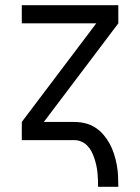

<svg xmlns="http://www.w3.org/2000/svg" viewBox="-20 -540 540 740"><path d="M358 180Q358 166 357.5 152Q357 138 355.5 124Q354 110 351 96.5Q348 83 343.5 69.5Q339 56 332.5 43.5Q326 31 316 21Q306 11 293 5.5Q280 0 266 0H64V-70L351 -450H64V-520H436V-450L149 -70H266Q287 -70 308 -65Q329 -60 347 -48.5Q365 -37 379 -20.5Q393 -4 403 14.5Q413 33 419.5 53.5Q426 74 430 95Q434 116 435 137.5Q436 159 436 180Z"/></svg>

Font: HulyMono
Style: Regular
Weight: 400
Monospace: yes
Designer: Belleve Invis
Foundry: Belleve Invis
Version: Version 33.2.5; ttfautohint (v1.8.4)